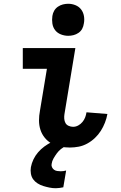

<svg xmlns="http://www.w3.org/2000/svg" viewBox="-20 -775 640 1019"><path d="M351 8Q325 8 300 3.5Q275 -1 254 -13Q233 -25 217.5 -44Q202 -63 194.5 -86.5Q187 -110 187 -135.5Q187 -161 192 -187L229 -410H101V-520H380L322 -169Q320 -157 321 -144.5Q322 -132 327.5 -122Q333 -112 344.5 -107Q356 -102 368 -102Q382 -102 395 -109Q408 -116 417.5 -127.5Q427 -139 432 -152Q437 -165 439 -179L550 -170Q546 -147 537 -124Q528 -101 515 -80.5Q502 -60 483.5 -42.5Q465 -25 443 -13Q421 -1 397.5 3.5Q374 8 351 8ZM342 -585Q322 -585 303 -592.5Q284 -600 272.5 -615Q261 -630 258 -650Q255 -670 258 -690Q260 -705 267.5 -718Q275 -731 287.5 -739.5Q300 -748 314 -751.5Q328 -755 342 -755Q362 -755 380.5 -747.5Q399 -740 410.5 -725Q422 -710 425.5 -690Q429 -670 425 -650Q423 -635 416 -622Q409 -609 396.5 -600.5Q384 -592 370 -588.5Q356 -585 342 -585ZM276 224Q259 224 242 220.5Q225 217 209 212Q193 207 179 198Q165 189 156 176.5Q147 164 144 147Q141 130 144 112Q148 91 157.5 71Q167 51 182 33.5Q197 16 215.5 2.5Q234 -11 254 -21Q274 -31 295.5 -37Q317 -43 338 -44L331 0Q316 6 303.5 16Q291 26 281.5 39Q272 52 264 66Q256 80 254 95Q252 104 256 112.5Q260 121 267 126Q274 131 283.5 132.5Q293 134 302 134Q310 134 317 133Q324 132 331 130L316 219Q306 221 296 222.5Q286 224 276 224Z"/></svg>

Font: Iosevka HT Extrabold Extended
Style: Italic
Weight: 800
Width: 7
Italic angle: -9°
Monospace: yes
Designer: Belleve Invis
Foundry: Belleve Invis
Version: Version 32.3.0; ttfautohint (v1.8.4)